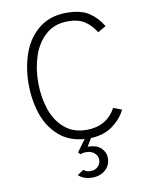

<svg xmlns="http://www.w3.org/2000/svg" viewBox="-100 -784 843 1089"><g transform="rotate(-10 321.0 -239.0)"><path d="M263 206 299 182Q313 196 339 196Q365 196 381.5 180Q398 164 398 140Q398 118 379.5 102Q361 86 335 86Q310 86 298 92L287 79L337 11Q249 5 190.5 -46.5Q132 -98 105 -177.5Q78 -257 78 -350Q78 -448 108.5 -530.5Q139 -613 202.5 -662.5Q266 -712 358 -712Q441 -712 487.5 -681.5Q534 -651 565 -599L518 -572Q492 -614 455.5 -638.5Q419 -663 358 -663Q282 -663 231.5 -618.5Q181 -574 157 -503Q133 -432 133 -350Q133 -266 157 -195Q181 -124 231.5 -81Q282 -38 358 -38Q474 -38 527 -135L575 -116Q549 -64 498.5 -27.5Q448 9 373 12L346 57Q397 57 422.5 81.5Q448 106 448 140Q448 181 418.5 207.5Q389 234 343 234Q293 234 263 206Z"/></g></svg>

Font: Overpass ExtraLight
Style: Regular
Weight: 200
Designer: Delve Withrington, Thomas Jockin
Foundry: Delve Fonts
Version: Version 3.000;DELV;Overpass